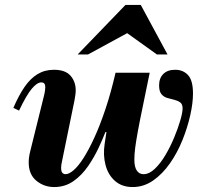

<svg xmlns="http://www.w3.org/2000/svg" viewBox="-20 -744 816 776"><path d="M199 12Q158 12 127 -13.5Q96 -39 96 -88Q96 -98 97.5 -109Q99 -120 102 -132L158 -358Q161 -370 162 -379Q163 -388 163 -392Q163 -411 147 -411Q130 -411 108.5 -385.5Q87 -360 57 -297L34 -308Q56 -359 79.5 -393Q103 -427 132 -444.5Q161 -462 198 -462Q244 -462 265 -438Q286 -414 286 -379Q286 -369 284.5 -360Q283 -351 281 -338L231 -94Q227 -77 227 -66Q227 -50 232.5 -45Q238 -40 245 -40Q259 -40 278 -56.5Q297 -73 318 -106Q339 -139 361.5 -188Q384 -237 406 -302.5Q428 -368 447 -450L411 -210H406Q396 -184 378.5 -146.5Q361 -109 336 -72.5Q311 -36 277 -12Q243 12 199 12ZM516 12Q473 12 445 -12.5Q417 -37 406.5 -77Q396 -117 403 -163L447 -450H585Q568 -366 556 -308.5Q544 -251 537 -212.5Q530 -174 526.5 -147.5Q523 -121 523 -99Q523 -69 533 -54.5Q543 -40 560 -40Q583 -40 606 -62Q629 -84 649 -118Q669 -152 684.5 -189.5Q700 -227 709 -258.5Q718 -290 718 -306Q718 -323 708.5 -330Q699 -337 685 -340.5Q671 -344 656.5 -348Q642 -352 632.5 -363.5Q623 -375 623 -399Q623 -428 640 -445Q657 -462 688 -462Q720 -462 740 -440.5Q760 -419 760 -366Q760 -328 749 -278.5Q738 -229 717.5 -178Q697 -127 667 -84Q637 -41 599 -14.5Q561 12 516 12ZM294 -524 487 -724H549L657 -524H614L494 -610L336 -524Z"/></svg>

Font: Libre Bodoni
Style: Bold Italic
Weight: 700
Italic angle: -13°
Version: Version 2.005;gftools[0.9.23]